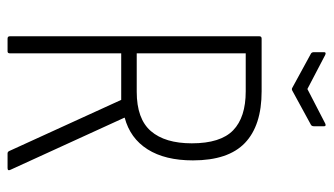

<svg xmlns="http://www.w3.org/2000/svg" viewBox="-202 -658 860 495"><g transform="rotate(90 227.5 -410.0)"><path d="M79 0Q73 0 73 -6V-649Q73 -655 79 -655H215Q303 -655 348 -612Q393 -569 393 -478Q393 -406 364.5 -361Q336 -316 283 -302V-301L417 -8Q421 0 413 0H375Q371 0 369 -4L237 -293H117V-6Q117 0 112 0ZM117 -333H216Q286 -333 317.5 -369.5Q349 -406 349 -475Q349 -549 315.5 -581.5Q282 -614 215 -614H117ZM206 -734 118 -782Q114 -784 114 -790V-816Q114 -822 121 -819L209 -773L298 -819Q305 -822 305 -816V-790Q305 -784 301 -782L213 -734Q209 -732 206 -734Z"/></g></svg>

Font: Sofia Sans Condensed Light
Style: Regular
Weight: 300
Designer: Botio Nikoltchev, Ani Petrova
Foundry: lettersoup
Version: Version 4.101